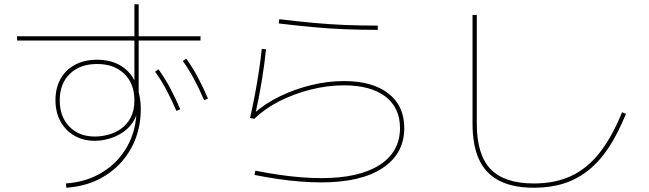

<svg xmlns="http://www.w3.org/2000/svg" viewBox="-20 -840 3040 900"><path d="M289 20Q387 13 461.5 -33.5Q536 -80 578 -156.5Q620 -233 620 -330V-353L629 -348Q625 -301 604 -269Q583 -237 552.5 -217.5Q522 -198 488.5 -189Q455 -180 425 -180Q370 -180 328.5 -204Q287 -228 263.5 -271Q240 -314 240 -370Q240 -428 264 -470.5Q288 -513 332 -536.5Q376 -560 435 -560Q509 -560 559 -523.5Q609 -487 624 -423H610V-820H630V-390L626 -422Q633 -400 636.5 -376.5Q640 -353 640 -330Q640 -228 595.5 -146.5Q551 -65 472.5 -16Q394 33 291 40ZM425 -200Q455 -200 487.5 -208.5Q520 -217 548 -237Q576 -257 593 -289.5Q610 -322 610 -370Q610 -448 562.5 -494Q515 -540 435 -540Q355 -540 307.5 -494Q260 -448 260 -370Q260 -293 305 -246.5Q350 -200 425 -200ZM60 -650V-670H920V-650ZM937 -370Q912 -428 888.5 -471.5Q865 -515 837 -554L853 -565Q884 -522 908 -476.5Q932 -431 955 -378ZM807 -320Q782 -378 758.5 -421.5Q735 -465 707 -504L723 -515Q754 -472 778 -426.5Q802 -381 825 -328Z M1486 15Q1440 15 1388.5 11Q1337 7 1282.5 -1Q1228 -9 1173 -20L1177 -40Q1232 -29 1286 -21Q1340 -13 1391 -9Q1442 -5 1486 -5Q1663 -5 1759 -66.5Q1855 -128 1855 -240Q1855 -335 1786.5 -387.5Q1718 -440 1592 -440Q1515 -440 1436 -420Q1357 -400 1288.5 -365Q1220 -330 1172 -283L1152 -287Q1164 -339 1174.5 -394.5Q1185 -450 1193.5 -505.5Q1202 -561 1207 -611L1227 -609Q1220 -540 1207 -460.5Q1194 -381 1177 -306L1172 -310Q1223 -355 1292 -388.5Q1361 -422 1438.5 -441Q1516 -460 1592 -460Q1726 -460 1800.5 -402Q1875 -344 1875 -240Q1875 -119 1773 -52Q1671 15 1486 15ZM1751 -700Q1670 -700 1595.5 -703Q1521 -706 1446 -713Q1371 -720 1287 -730L1289 -750Q1373 -740 1447.5 -733Q1522 -726 1596 -723Q1670 -720 1751 -720Z M2483 40Q2385 40 2321 7.5Q2257 -25 2226 -91.5Q2195 -158 2195 -260V-770H2215V-260Q2215 -115 2279.5 -47.5Q2344 20 2483 20Q2581 20 2656 -14.5Q2731 -49 2789.5 -122.5Q2848 -196 2896 -314L2914 -306Q2877 -215 2834 -149.5Q2791 -84 2738.5 -42Q2686 0 2623 20Q2560 40 2483 40Z"/></svg>

Font: M PLUS 1 Thin
Style: Regular
Weight: 100
Designer: Coji Morishita
Foundry: UNDERFOREST DESIGN
Version: Version 1.001